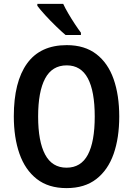

<svg xmlns="http://www.w3.org/2000/svg" viewBox="-20 -957 683 987"><path d="M593 -358Q593 -248 564 -165.5Q535 -83 475 -36.5Q415 10 322 10Q229 10 169 -37Q109 -84 80 -167Q51 -250 51 -359Q51 -536 119 -630.5Q187 -725 323 -725Q415 -725 475 -679Q535 -633 564 -550.5Q593 -468 593 -358ZM176 -358Q176 -230 212 -162.5Q248 -95 322 -95Q396 -95 431.5 -161.5Q467 -228 467 -358Q467 -488 431.5 -554.5Q396 -621 323 -621Q248 -621 212 -553.5Q176 -486 176 -358ZM305 -937Q315 -915 331.5 -887Q348 -859 365.5 -832.5Q383 -806 396 -789V-777H317Q297 -794 268 -822Q239 -850 212.5 -879Q186 -908 172 -927V-937Z"/></svg>

Font: Noto Sans Sinhala Condensed SemiBold
Style: Regular
Weight: 600
Width: 3
Designer: Jelle Bosma - Monotype Design Team
Foundry: Monotype Imaging Inc.
Version: Version 2.006; ttfautohint (v1.8.4.7-5d5b)